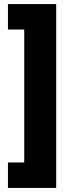

<svg xmlns="http://www.w3.org/2000/svg" viewBox="-20 -755 338 943"><path d="M19 43H99V-610H19V-735H256V168H19Z"/></svg>

Font: Noto Sans Display SemiCondensed Black
Style: Regular
Weight: 900
Width: 4
Designer: Monotype Design Team
Foundry: Monotype Imaging Inc.
Version: Version 1.900